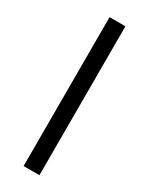

<svg xmlns="http://www.w3.org/2000/svg" viewBox="-162 -626 513 660"><g transform="rotate(30 94.0 -295.5)"><path d="M62.7 0V-591H125.6V0Z"/></g></svg>

Font: Alumni Sans SC Thin
Style: Regular
Weight: 100
Designer: Robert E. Leuschke
Foundry: Robert E. Leuschke
Version: Version 1.018